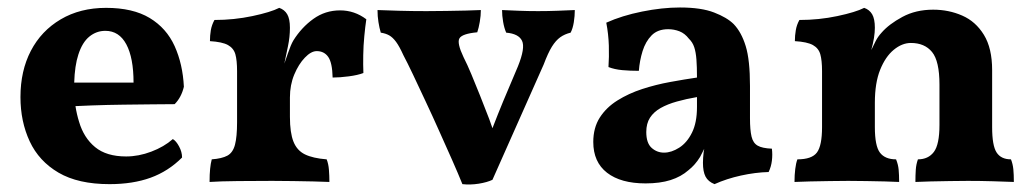

<svg xmlns="http://www.w3.org/2000/svg" viewBox="-20 -488 2789 518"><path d="M180.2 -265.1H340.3Q340.3 -332 320.8 -368.4Q301.3 -404.8 264.2 -404.8Q240.2 -404.8 221.2 -389.4Q202.1 -374 191.4 -340.8Q181.6 -311 180.2 -265.1ZM183.6 -201.7Q187 -179.7 193.4 -159.2Q206.1 -116.2 236.6 -91.1Q267.1 -65.9 320.3 -65.9Q354 -65.9 388.2 -78.9Q422.4 -91.8 446.3 -112.8Q455.1 -107.9 463.1 -93Q471.2 -78.1 471.2 -63Q434.1 -25.9 386.2 -8.5Q338.4 8.8 275.4 8.8Q190.9 8.8 137.9 -22.2Q85 -53.2 60.1 -106.7Q35.2 -160.2 35.2 -226.1Q35.2 -296.9 63.2 -350.8Q91.3 -404.8 143.8 -435.8Q196.3 -466.8 266.1 -466.8Q338.4 -466.8 383.8 -439.5Q429.2 -412.1 451.2 -363.5Q473.1 -314.9 476.1 -253.9Q469.2 -225.1 451.2 -207Q426.3 -207 390.1 -206.5Q354 -206.1 312.5 -205.6Q271 -205.1 228.5 -203.6Q205.6 -202.6 183.6 -201.7Z M619.6 -295.9Q619.6 -325.2 615 -341.6Q610.4 -357.9 595 -366.5Q579.6 -375 546.4 -377Q546.4 -392.1 548.8 -406.5Q551.3 -420.9 558.6 -434.1Q611.3 -434.1 660.9 -444.6Q710.4 -455.1 733.4 -466.8Q747.6 -461.9 754.9 -449.5Q762.2 -437 762.2 -413.1Q762.2 -388.2 756.8 -362.8Q752.4 -342.3 747.1 -316.4Q752 -330.1 756.8 -344.2Q764.6 -367.2 771.5 -378.9Q793.5 -414.1 825.4 -437Q857.4 -460 897.5 -460Q936.5 -460 968.3 -436Q965.3 -416 962.9 -390.6Q960.4 -365.2 960 -339.1Q959.5 -313 960.4 -291Q945.3 -285.2 920.9 -282Q896.5 -278.8 877.4 -278.8Q876.5 -318.8 865.5 -334.5Q854.5 -350.1 834.5 -350.1Q819.3 -350.1 802.5 -332.5Q785.6 -314.9 773.9 -286.9Q762.2 -258.8 762.2 -225.1V-172.9Q762.2 -129.9 771.7 -106Q781.2 -82 802.7 -71.5Q824.2 -61 861.3 -58.1Q866.2 -45.9 867.4 -30Q868.7 -14.2 868.7 2.9Q851.6 2 825.9 1.5Q800.3 1 771.2 0.5Q742.2 0 714.4 0Q669.4 0 621.3 0.5Q573.2 1 545.4 2.9Q545.4 -18.1 546.9 -32.5Q548.3 -46.9 551.3 -58.1Q578.6 -60.1 593.5 -68.1Q608.4 -76.2 614 -97.7Q619.6 -119.1 619.6 -158.2Z M1308.6 -142.1Q1323.7 -181.2 1337.4 -214.4Q1357.4 -262.2 1377.4 -309.1Q1397.5 -358.9 1388.4 -377.9Q1379.4 -397 1345.7 -399.9Q1340.3 -412.1 1337.4 -429Q1334.5 -445.8 1334.5 -460.9Q1354.5 -460 1379.4 -459Q1404.3 -458 1431.6 -458Q1458.5 -458 1484.6 -459Q1510.7 -460 1530.8 -460.9Q1530.8 -444.8 1528.1 -428Q1525.4 -411.1 1519.5 -399.9Q1503.4 -396 1491.5 -387.5Q1479.5 -378.9 1469 -362.1Q1458.5 -345.2 1446.8 -314L1308.6 -2.9Q1294.4 3.9 1271.5 7.6Q1248.5 11.2 1227.5 8.8Q1216.3 -19 1200 -55.9Q1183.6 -92.8 1165 -134.3Q1146.5 -175.8 1127.9 -215.3Q1109.4 -254.9 1094 -287.4Q1078.6 -319.8 1068.4 -338.9Q1057.6 -362.8 1048.6 -375Q1039.6 -387.2 1030 -392.6Q1020.5 -397.9 1007.3 -399.9Q1003.4 -413.1 1001 -428.5Q998.5 -443.8 998.5 -460.9Q1020.5 -460 1055.9 -459Q1091.3 -458 1130.4 -458Q1156.7 -458 1184.6 -458.5Q1212.4 -459 1237.1 -459.5Q1261.7 -460 1277.3 -460.9Q1277.3 -445.8 1274.4 -429Q1271.5 -412.1 1267.6 -400.9Q1226.6 -397 1219.5 -384.5Q1212.4 -372.1 1230.5 -334Q1240.7 -314 1251.7 -287.6Q1262.7 -261.2 1275.1 -230.2Q1287.6 -199.2 1299.8 -167Q1304.2 -154.3 1308.6 -142.1Z M1771.5 -76.2Q1791.5 -76.2 1812.5 -89.6Q1833.5 -103 1846.9 -130.1Q1860.4 -157.2 1860.4 -199.2V-226.1Q1831.5 -221.2 1806.2 -214.1Q1780.8 -207 1762.2 -196.5Q1743.7 -186 1733.6 -170.4Q1723.6 -154.8 1723.6 -131.8Q1723.6 -102.1 1738 -89.1Q1752.4 -76.2 1771.5 -76.2ZM1879.9 -86.4Q1874.5 -75.2 1868.7 -64.5Q1855.5 -43 1837.4 -28.8Q1817.4 -11.2 1789.1 -2.2Q1760.7 6.8 1721.7 6.8Q1654.8 6.8 1617.7 -22Q1580.6 -50.8 1580.6 -105Q1580.6 -143.1 1598.1 -170.7Q1615.7 -198.2 1645.8 -217Q1675.8 -235.8 1712.6 -247.8Q1749.5 -259.8 1788.1 -266.8Q1826.7 -273.9 1860.4 -278.8Q1860.4 -308.1 1858.9 -327.6Q1857.4 -347.2 1853 -360.6Q1848.6 -374 1838.4 -383.8Q1827.6 -397.9 1813 -403.6Q1798.3 -409.2 1782.7 -409.2Q1754.4 -409.2 1738 -392.6Q1721.7 -376 1713.6 -350.1Q1705.6 -324.2 1703.6 -296.9Q1679.7 -296.9 1658.7 -298.8Q1637.7 -300.8 1621.6 -307.1Q1623.5 -334 1622.6 -365Q1621.6 -396 1615.7 -426.8Q1657.7 -445.8 1712.2 -456.8Q1766.6 -467.8 1814.5 -467.8Q1871.6 -467.8 1906.5 -454.3Q1941.4 -440.9 1959.5 -422.9Q1980.5 -400.9 1991.9 -363.5Q2003.4 -326.2 2003.4 -255.9V-168.9Q2003.4 -137.2 2007.6 -119.6Q2011.7 -102.1 2024.2 -95Q2036.6 -87.9 2062.5 -86.9Q2064.5 -70.8 2062.5 -54.4Q2060.5 -38.1 2053.7 -23.9Q2017.6 -22.9 1979 -14.4Q1940.4 -5.9 1907.7 8.8Q1890.6 2 1883.5 -11.5Q1876.5 -24.9 1876.5 -48.8Q1876.5 -61 1878.4 -77.6Q1878.9 -82 1879.9 -86.4Z M2340.3 -413.1Q2340.3 -400.9 2337.9 -385.5Q2335.4 -370.1 2330.6 -353Q2336.4 -365.2 2342.5 -377.2Q2348.6 -389.2 2358.4 -399.9Q2378.4 -422.9 2414.6 -442.4Q2450.7 -461.9 2497.6 -461.9Q2539.6 -461.9 2575.9 -446Q2612.3 -430.2 2634.5 -394Q2656.7 -357.9 2656.7 -298.8V-145Q2656.7 -95.2 2668.7 -76.7Q2680.7 -58.1 2707.5 -58.1Q2712.4 -45.9 2713.9 -31.5Q2715.3 -17.1 2715.3 2.9Q2693.4 2 2658.9 1Q2624.5 0 2591.3 0Q2569.3 0 2542 0.5Q2514.6 1 2489.5 1.5Q2464.4 2 2449.7 2.9Q2449.7 -15.1 2450.7 -30Q2451.7 -44.9 2456.5 -58.1Q2484.4 -58.1 2499.5 -78.1Q2514.6 -98.1 2514.6 -150.9V-259.8Q2514.6 -323.2 2494.6 -347.7Q2474.6 -372.1 2437.5 -372.1Q2413.6 -372.1 2391.1 -353.5Q2368.7 -335 2354.5 -299.6Q2340.3 -264.2 2340.3 -210.9V-145Q2340.3 -94.2 2354 -76.2Q2367.7 -58.1 2397.5 -58.1Q2403.3 -43.9 2404.5 -30Q2405.8 -16.1 2405.8 2.9Q2391.6 2 2367.7 1.5Q2343.8 1 2318.1 0.5Q2292.5 0 2268.6 0Q2246.6 0 2218.5 0.5Q2190.4 1 2164.6 1.5Q2138.7 2 2123.5 2.9Q2123.5 -16.1 2125.5 -32Q2127.4 -47.9 2131.3 -58.1Q2170.4 -58.1 2184.1 -76.7Q2197.8 -95.2 2197.8 -145V-295.9Q2197.8 -325.2 2193.1 -341.6Q2188.5 -357.9 2173.1 -366.5Q2157.7 -375 2124.5 -377Q2124.5 -392.1 2127 -406.5Q2129.4 -420.9 2136.7 -434.1Q2189.5 -434.1 2239 -444.6Q2288.6 -455.1 2311.5 -466.8Q2325.7 -461.9 2333 -449.5Q2340.3 -437 2340.3 -413.1Z"/></svg>

Font: Ekush
Style: Regular
Weight: 400
Designer: Jayed Ahsan Saad & S M Khalid Hossain
Foundry: Codepotro
Version: Codepotro Ekush; Version 0.600